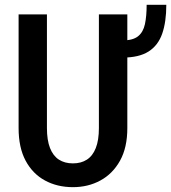

<svg xmlns="http://www.w3.org/2000/svg" viewBox="-20 -771 714 801"><path d="M591.8 -751H673.8Q673.8 -679.7 656.7 -630.6Q639.6 -581.5 599.9 -556.2Q560.1 -530.8 491.7 -530.8V-602.5Q534.7 -602.5 556.2 -619.9Q577.6 -637.2 584.7 -670.4Q591.8 -703.6 591.8 -751ZM392.6 -710.9H511.2V-236.8Q511.2 -155.3 480.7 -100.6Q450.2 -45.9 398.9 -18.1Q347.7 9.8 284.2 9.8Q218.8 9.8 167.5 -18.1Q116.2 -45.9 86.9 -100.6Q57.6 -155.3 57.6 -236.8V-710.9H175.8V-236.8Q175.8 -186 188.7 -153.3Q201.7 -120.6 225.8 -105Q250 -89.4 284.2 -89.4Q318.4 -89.4 342.5 -105Q366.7 -120.6 379.6 -153.3Q392.6 -186 392.6 -236.8Z"/></svg>

Font: Roboto Condensed Medium
Style: Regular
Weight: 500
Designer: Christian Robertson
Foundry: Google
Version: Version 3.0